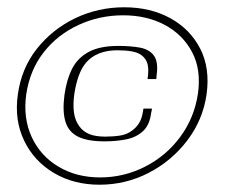

<svg xmlns="http://www.w3.org/2000/svg" viewBox="-20 -502 617 527"><path d="M29 -243Q39 -315 81.5 -368.5Q124 -422 186.5 -452Q249 -482 321 -482Q393 -482 447.5 -452Q502 -422 529.5 -368.5Q557 -315 547 -243Q537 -173 494 -116.5Q451 -60 388 -27.5Q325 5 253 5Q182 5 127.5 -27.5Q73 -60 46 -116.5Q19 -173 29 -243ZM52 -243Q43 -178 67 -126Q91 -74 140.5 -44.5Q190 -15 255 -15Q320 -15 378 -44.5Q436 -74 474.5 -126Q513 -178 523 -243Q533 -310 507.5 -358.5Q482 -407 432.5 -433.5Q383 -460 318 -460Q253 -460 195.5 -433.5Q138 -407 100 -358.5Q62 -310 52 -243ZM305 -376Q337 -376 363 -371.5Q389 -367 402 -350Q415 -333 410 -296Q410 -294 409.5 -291Q409 -288 409 -285H385Q389 -311 385 -326Q381 -341 369 -350Q359 -358 341.5 -361Q324 -364 302 -364Q274 -364 252.5 -355.5Q231 -347 217 -331Q204 -316 196 -293.5Q188 -271 184 -244Q180 -216 183 -193.5Q186 -171 198 -155Q208 -141 225 -134Q242 -127 269 -127Q291 -127 310 -130Q329 -133 343 -144Q353 -151 361 -163Q369 -175 372 -194Q373 -197 373 -199.5Q373 -202 374 -204H397Q397 -202 396.5 -199Q396 -196 395 -193Q391 -159 372.5 -142Q354 -125 326.5 -119.5Q299 -114 267 -114Q220 -114 194 -127Q168 -140 159.5 -168.5Q151 -197 157 -242Q163 -284 178 -313.5Q193 -343 223.5 -359.5Q254 -376 305 -376Z"/></svg>

Font: Genos Light
Style: Italic
Weight: 300
Italic angle: -8°
Designer: Robert E. Leuschke
Foundry: Robert E. Leuschke
Version: Version 1.010